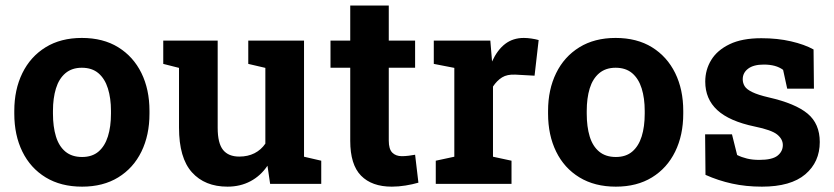

<svg xmlns="http://www.w3.org/2000/svg" viewBox="-20 -678 3077 708"><path d="M282.7 10.3Q204.6 10.3 148.4 -23.9Q92.3 -58.1 62.5 -118.9Q32.7 -179.7 32.7 -258.8V-269Q32.7 -347.7 62.5 -408.4Q92.3 -469.2 148.2 -503.7Q204.1 -538.1 281.7 -538.1Q360.4 -538.1 416 -503.7Q471.7 -469.2 501.5 -408.7Q531.2 -348.1 531.2 -269V-258.8Q531.2 -179.7 501.5 -118.9Q471.7 -58.1 416 -23.9Q360.4 10.3 282.7 10.3ZM282.7 -99.1Q319.8 -99.1 343.3 -119.1Q366.7 -139.2 377.9 -175Q389.2 -210.9 389.2 -258.8V-269Q389.2 -315.9 377.9 -351.8Q366.7 -387.7 343 -408Q319.3 -428.2 281.7 -428.2Q245.1 -428.2 221.2 -408Q197.3 -387.7 186.3 -351.8Q175.3 -315.9 175.3 -269V-258.8Q175.3 -210.9 186.3 -174.8Q197.3 -138.7 221.2 -118.9Q245.1 -99.1 282.7 -99.1Z M818.8 10.3Q735.4 10.3 687.7 -42.7Q640.1 -95.7 640.1 -207.5V-427.7L582 -442.4V-528.3H640.1H782.7V-206.5Q782.7 -149.9 802.5 -125.2Q822.3 -100.6 862.3 -100.6Q894 -100.6 918.5 -113Q942.9 -125.5 958.5 -148.4V-427.7L895.5 -442.4V-528.3H958.5H1101.1V-100.1L1164.6 -85.4V0H976.1L966.3 -66.9Q941.4 -29.8 903.8 -9.8Q866.2 10.3 818.8 10.3Z M1424.8 10.3Q1351.1 10.3 1311.3 -30.3Q1271.5 -70.8 1271.5 -158.7V-428.2H1198.7V-528.3H1271.5V-657.7H1413.6V-528.3H1510.7V-428.2H1413.6V-159.2Q1413.6 -128.4 1426.5 -115.2Q1439.5 -102.1 1461.9 -102.1Q1473.6 -102.1 1487.3 -103.8Q1501 -105.5 1510.7 -107.4L1522.9 -4.4Q1501 2 1475.3 6.1Q1449.7 10.3 1424.8 10.3Z M1586.9 0V-85.4L1655.3 -100.1V-427.7L1579.6 -442.4V-528.3H1788.1L1793.5 -462.9L1794.4 -451.2Q1814 -494.1 1842.8 -516.1Q1871.6 -538.1 1911.6 -538.1Q1924.3 -538.1 1939.5 -535.9Q1954.6 -533.7 1966.3 -530.3L1951.2 -398.9L1880.4 -402.8Q1850.1 -404.3 1831.3 -392.6Q1812.5 -380.9 1797.9 -358.9V-100.1L1866.2 -85.4V0Z M2251 10.3Q2172.9 10.3 2116.7 -23.9Q2060.5 -58.1 2030.8 -118.9Q2001 -179.7 2001 -258.8V-269Q2001 -347.7 2030.8 -408.4Q2060.5 -469.2 2116.5 -503.7Q2172.4 -538.1 2250 -538.1Q2328.6 -538.1 2384.3 -503.7Q2439.9 -469.2 2469.7 -408.7Q2499.5 -348.1 2499.5 -269V-258.8Q2499.5 -179.7 2469.7 -118.9Q2439.9 -58.1 2384.3 -23.9Q2328.6 10.3 2251 10.3ZM2251 -99.1Q2288.1 -99.1 2311.5 -119.1Q2335 -139.2 2346.2 -175Q2357.4 -210.9 2357.4 -258.8V-269Q2357.4 -315.9 2346.2 -351.8Q2335 -387.7 2311.3 -408Q2287.6 -428.2 2250 -428.2Q2213.4 -428.2 2189.5 -408Q2165.5 -387.7 2154.5 -351.8Q2143.6 -315.9 2143.6 -269V-258.8Q2143.6 -210.9 2154.5 -174.8Q2165.5 -138.7 2189.5 -118.9Q2213.4 -99.1 2251 -99.1Z M2789.6 10.3Q2730.5 10.3 2679.4 -1Q2628.4 -12.2 2581.5 -33.2L2580.1 -182.6H2679.2L2698.2 -106.4Q2714.8 -98.1 2734.6 -93.3Q2754.4 -88.4 2779.8 -88.4Q2827.6 -88.4 2847.2 -104Q2866.7 -119.6 2866.7 -143.1Q2866.7 -165 2845.9 -181.9Q2825.2 -198.7 2763.2 -211.4Q2669.4 -231 2625 -272Q2580.6 -313 2580.6 -377Q2580.6 -420.9 2602.8 -457Q2625 -493.2 2670.7 -515.1Q2716.3 -537.1 2787.6 -537.1Q2847.2 -537.1 2896.7 -525.6Q2946.3 -514.2 2980 -495.6L2981.4 -351.1H2882.8L2867.7 -420.4Q2854.5 -430.2 2836.7 -435.1Q2818.8 -439.9 2796.4 -439.9Q2758.8 -439.9 2738.8 -424.8Q2718.8 -409.7 2718.8 -385.7Q2718.8 -372.1 2725.8 -360.4Q2732.9 -348.6 2753.9 -338.4Q2774.9 -328.1 2814.9 -318.8Q2913.1 -296.4 2958 -259Q3002.9 -221.7 3002.9 -154.3Q3002.9 -80.6 2949.5 -35.2Q2896 10.3 2789.6 10.3Z"/></svg>

Font: Robotiche
Style: Bold
Weight: 700
Designer: Google
Version: Version 2.001